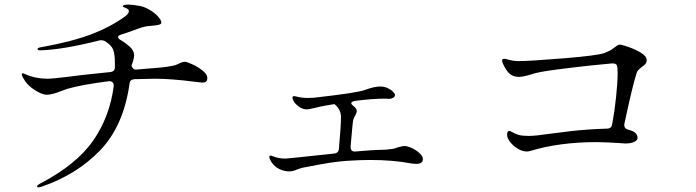

<svg xmlns="http://www.w3.org/2000/svg" viewBox="-20 -784 3040 839"><path d="M886 -444Q886 -432 880.5 -427.5Q875 -423 864 -423Q863 -423 829 -427Q728 -440 656 -440Q627 -440 567 -438Q547 -436 546 -418Q520 -234 418 -127.5Q316 -21 161 32Q152 35 147 35Q142 35 142 30Q142 26 152 20Q314 -64 387 -169.5Q460 -275 477 -408V-410Q477 -420 471 -425Q465 -430 455 -429Q337 -414 275 -396L250 -387Q208 -370 184 -370Q163 -370 129.5 -392Q96 -414 81 -444Q75 -454 75 -459Q75 -464 79 -464Q82 -464 90 -460Q135 -440 186 -440Q210 -440 274 -448Q311 -454 461 -469Q482 -471 482 -490V-509Q482 -548 474.5 -567Q467 -586 442 -602L441 -603Q426 -611 413 -607Q255 -567 156 -564Q144 -564 144 -569Q144 -575 156 -577Q291 -601 377 -633.5Q463 -666 526 -712Q543 -724 543 -735Q543 -741 538 -744.5Q533 -748 525 -751Q517 -754 517 -756Q517 -764 540 -764Q559 -764 591 -758Q612 -754 634 -741Q656 -728 670.5 -712Q685 -696 685 -685Q685 -679 675 -676Q665 -673 638 -671Q620 -670 602.5 -665Q585 -660 557 -649L534 -641L510 -633Q496 -629 496 -622Q496 -615 507 -609Q524 -600 547 -580Q566 -563 566 -543Q566 -528 557 -504L556 -502L555 -499Q555 -492 561 -485.5Q567 -479 576 -480L610 -483L661 -487Q688 -489 715 -493Q742 -497 753 -502Q758 -504 768 -509Q778 -514 788 -514Q797 -514 821.5 -502.5Q846 -491 866 -475Q886 -459 886 -444Z M1828 -89Q1828 -68 1799 -68Q1790 -68 1776 -70Q1698 -85 1595 -85Q1555 -85 1493 -81Q1433 -77 1334 -57L1302 -51Q1296 -50 1275 -42Q1258 -35 1244 -35Q1215 -35 1189 -52Q1175 -62 1166 -76Q1157 -90 1157 -98Q1157 -104 1162 -104Q1165 -104 1173 -101Q1198 -91 1227 -91Q1236 -91 1440 -113Q1460 -115 1461 -135Q1470 -233 1470 -273Q1470 -305 1443 -328L1441 -329Q1419 -326 1401.5 -322.5Q1384 -319 1379 -318L1354 -312Q1328 -306 1321 -306Q1304 -306 1288.5 -316.5Q1273 -327 1265 -339Q1258 -351 1258 -356Q1258 -364 1264 -364Q1269 -364 1272 -363Q1295 -356 1324 -356Q1342 -356 1352 -357Q1540 -378 1575 -391Q1615 -406 1642 -406Q1659 -406 1674 -399Q1689 -392 1697.5 -383Q1706 -374 1706 -369Q1706 -361 1697.5 -356.5Q1689 -352 1681 -352L1664 -353Q1606 -353 1531 -343Q1515 -340 1515 -333Q1515 -328 1523 -322Q1539 -310 1539 -298Q1539 -292 1533 -281Q1527 -270 1524 -262Q1521 -252 1512 -143V-141Q1512 -131 1517.5 -126Q1523 -121 1533 -122Q1614 -129 1635 -129Q1669 -129 1693 -133Q1703 -134 1718 -140Q1740 -146 1746 -146Q1760 -146 1779.5 -137Q1799 -128 1813.5 -114.5Q1828 -101 1828 -89Z M2806 -521Q2806 -511 2800 -504.5Q2794 -498 2783 -490Q2766 -477 2763 -468Q2745 -415 2708 -241V-236Q2708 -222 2726 -217Q2766 -208 2766 -181Q2766 -171 2751.5 -164Q2737 -157 2712 -157L2683 -159Q2669 -160 2638.5 -161.5Q2608 -163 2587 -163Q2424 -163 2296 -124Q2289 -122 2282 -122Q2263 -122 2243 -134Q2223 -146 2209.5 -163Q2196 -180 2196 -195Q2196 -212 2205 -212Q2208 -212 2214 -209Q2231 -199 2246.5 -194.5Q2262 -190 2291 -190Q2319 -190 2387 -200L2475 -211Q2543 -219 2633 -222Q2652 -222 2655 -241Q2665 -293 2672 -358.5Q2679 -424 2679 -468Q2679 -492 2675 -499.5Q2671 -507 2655 -507Q2629 -505 2558.5 -497.5Q2488 -490 2411.5 -480Q2335 -470 2308 -461Q2267 -448 2247 -448Q2224 -448 2208.5 -460.5Q2193 -473 2178 -505Q2174 -513 2174 -519Q2174 -527 2184 -527Q2190 -527 2199 -524Q2225 -517 2244 -517Q2294 -517 2441.5 -529Q2589 -541 2620 -552Q2642 -560 2654.5 -569Q2667 -578 2669 -579Q2681 -589 2688 -589Q2697 -589 2727 -578.5Q2757 -568 2781.5 -553Q2806 -538 2806 -521Z"/></svg>

Font: Shippori Mincho B1
Style: Regular
Weight: 400
Designer: FONTDASU
Foundry: FONTDASU / Google Inc. / but / Adobe
Version: Version 3.110; ttfautohint (v1.8.3)